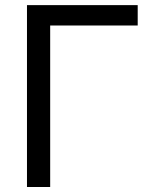

<svg xmlns="http://www.w3.org/2000/svg" viewBox="-20 -748 619 768"><path d="M530.8 -727.5V-646H180.7V0H87.9V-727.5Z"/></svg>

Font: Inter-Regular
Style: Regular
Weight: 400
Designer: Rasmus Andersson
Foundry: rsms
Version: Version 4.000;git-a52131595